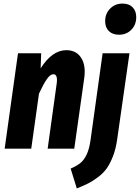

<svg xmlns="http://www.w3.org/2000/svg" viewBox="-20 -827 778 1068"><path d="M642.1 -633.8Q606 -633.8 585.4 -654.3Q564.9 -674.8 564.9 -709Q564.9 -751.5 592.8 -779.3Q620.6 -807.1 661.1 -807.1Q697.8 -807.1 717.8 -786.4Q737.8 -765.6 737.8 -731.9Q737.8 -689 710.4 -661.4Q683.1 -633.8 642.1 -633.8ZM349.1 -547.9Q404.3 -547.9 431.6 -505.1Q459 -462.4 448.2 -390.1L393.1 0H245.1L295.9 -366.2Q301.3 -414.1 276.9 -414.1Q259.8 -414.1 240.7 -387Q221.7 -359.9 196.8 -306.2L153.8 0H5.9L80.1 -530.8H209L206.1 -446.8Q270 -547.9 349.1 -547.9ZM407.2 221.2 373 110.8Q407.7 95.7 427.7 79.3Q447.8 63 462.4 31.7Q477.1 0.5 483.9 -49.8L550.8 -530.8H700.2L631.8 -51.8Q624.5 1 608.4 42.2Q592.3 83.5 573.5 109.9Q554.7 136.2 525.1 158.4Q495.6 180.7 470.7 193.1Q445.8 205.6 407.2 221.2Z"/></svg>

Font: Fira Sans Compressed
Style: Bold Italic
Weight: 700
Width: 3
Italic angle: -8°
Designer: Carrois Corporate & Edenspiekermann AG
Foundry: Carrois Corporate GbR & Edenspiekermann AG
Version: Version 4.203;PS 004.203;hotconv 1.0.88;makeotf.lib2.5.64775